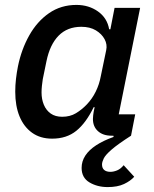

<svg xmlns="http://www.w3.org/2000/svg" viewBox="-20 -552 626 781"><path d="M530 -87 513 0Q460 34 434.5 56Q409 78 402 92.5Q395 107 395 117Q395 132 404 139.5Q413 147 429 147Q442 147 456.5 141Q471 135 483 120L526 167Q511 184 484.5 196.5Q458 209 418 209Q376 209 344 190Q312 171 312 131Q312 104 327 81Q342 58 371 39Q400 20 442 5L438 -29L472 0H434Q399 0 378.5 -18.5Q358 -37 358 -68Q358 -75 359 -83Q360 -91 361 -97L365 -116H361Q330 -52 290.5 -20Q251 12 192 12Q144 12 110.5 -12Q77 -36 59.5 -78.5Q42 -121 42 -179Q42 -205 45 -231Q48 -257 53 -282Q67 -351 99 -408Q131 -465 179.5 -498.5Q228 -532 291 -532Q341 -532 378.5 -505.5Q416 -479 424 -433H429L446 -520H550L463 -87ZM233 -77Q265 -77 289 -91.5Q313 -106 333 -127Q355 -150 369.5 -179.5Q384 -209 390 -242L412 -348Q417 -371 405.5 -392.5Q394 -414 370 -428.5Q346 -443 311 -443Q254 -443 218.5 -407Q183 -371 169 -303L154 -230Q152 -218 150.5 -203Q149 -188 149 -176Q149 -148 158.5 -125.5Q168 -103 186.5 -90Q205 -77 233 -77Z"/></svg>

Font: IBM Plex Sans Medium
Style: Italic
Weight: 500
Italic angle: -11.31°
Designer: Mike Abbink, Paul van der Laan, Pieter van Rosmalen
Foundry: Bold Monday
Version: Version 3.201